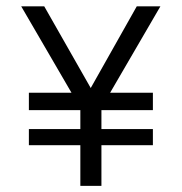

<svg xmlns="http://www.w3.org/2000/svg" viewBox="-20 -603 589 623"><path d="M240.7 0V-131.8H73.7V-184.1H240.7V-245.6H73.7V-302.2H211.9L48.8 -582.5H123.5L274.4 -317.4L423.8 -582.5H500.5L337.4 -302.2H476.1V-245.6H309.1V-184.1H476.1V-131.8H309.1V0Z"/></svg>

Font: SengPathom
Style: Regular
Weight: 400
Designer: John M. Durdin
Foundry: Lao Script for Windows
Version: Version 1.300